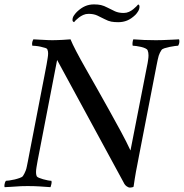

<svg xmlns="http://www.w3.org/2000/svg" viewBox="-33 -849 837 874"><path d="M205 -666Q193 -666 184.5 -666.5Q176 -667 166.5 -667.5Q157 -668 146 -668.5Q135 -669 119 -670Q118 -668 116.5 -665Q115 -662 114 -658Q113 -654 113 -649.5Q113 -645 114 -641Q118 -641 129 -640Q140 -639 151.5 -636.5Q163 -634 172.5 -631Q182 -628 183 -623Q185 -618 185.5 -614Q186 -610 186 -605Q186 -597 184 -585Q182 -573 179 -555Q175 -535 168.5 -500Q162 -465 153.5 -423Q145 -381 136.5 -335Q128 -289 119.5 -247Q111 -205 104.5 -170Q98 -135 94 -115Q91 -101 89 -90.5Q87 -80 84 -72.5Q81 -65 78 -59Q75 -53 71 -47Q68 -43 57 -39Q46 -35 33.5 -32Q21 -29 9.5 -27.5Q-2 -26 -6 -26Q-9 -22 -10.5 -17.5Q-12 -13 -12.5 -9Q-13 -5 -13 -2Q-13 1 -12 3Q5 2 17 1.5Q29 1 40 0Q51 -1 63.5 -1.5Q76 -2 92 -2Q123 -2 146 -0.5Q169 1 197 3Q199 -2 201 -11.5Q203 -21 201 -26Q195 -26 184.5 -28Q174 -30 163.5 -33Q153 -36 144.5 -39.5Q136 -43 134 -47Q132 -52 131.5 -56.5Q131 -61 131 -66Q131 -75 133 -87Q135 -99 138 -116L227 -576L530 -18Q535 -7 543.5 -1Q552 5 558 5Q560 5 566.5 4Q573 3 575 1Q578 -19 580.5 -35.5Q583 -52 586 -68Q589 -84 592.5 -101.5Q596 -119 600 -141L680 -553Q683 -567 685 -577.5Q687 -588 689.5 -595.5Q692 -603 695 -609Q698 -615 702 -621Q705 -626 716 -629.5Q727 -633 739.5 -635.5Q752 -638 763 -639.5Q774 -641 778 -641Q783 -649 783.5 -657.5Q784 -666 782 -670Q766 -669 753.5 -668.5Q741 -668 729.5 -667.5Q718 -667 706 -666.5Q694 -666 677 -666Q646 -666 624 -667Q602 -668 574 -670Q573 -668 572 -664.5Q571 -661 570.5 -656.5Q570 -652 570 -648Q570 -644 571 -641Q577 -641 587.5 -639.5Q598 -638 609 -635.5Q620 -633 628.5 -629Q637 -625 639 -620Q641 -615 642 -609.5Q643 -604 643 -597Q643 -592 642.5 -586.5Q642 -581 641 -575Q640 -569 639 -562Q638 -555 636 -547L561 -164Q543 -203 517.5 -250Q492 -297 464.5 -346.5Q437 -396 409 -445.5Q381 -495 356.5 -538Q332 -581 314 -615.5Q296 -650 288 -670Q283 -670 273.5 -669Q264 -668 252 -667.5Q240 -667 228 -666.5Q216 -666 205 -666ZM395 -829Q373 -829 354.5 -821Q336 -813 317 -795Q310 -788 303.5 -778.5Q297 -769 297 -758Q297 -753 299.5 -751Q302 -749 304 -748Q306 -751 312 -757Q318 -763 326.5 -769.5Q335 -776 346 -781Q357 -786 370 -786Q393 -786 409.5 -778.5Q426 -771 443 -762Q460 -753 473.5 -750.5Q487 -748 505 -748Q527 -748 545.5 -755.5Q564 -763 583 -781Q590 -788 596 -798Q602 -808 602 -819Q602 -824 600 -826Q598 -828 596 -829Q594 -826 588 -820Q582 -814 573.5 -807Q565 -800 554 -795Q543 -790 530 -790Q507 -790 490.5 -797.5Q474 -805 457 -814Q440 -823 426.5 -826Q413 -829 395 -829Z"/></svg>

Font: Vermiglione
Style: Italic
Weight: 400
Italic angle: -11°
Version: Version 1.105